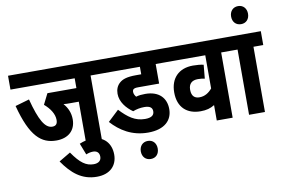

<svg xmlns="http://www.w3.org/2000/svg" viewBox="-105 -1031 2197 1487"><g transform="rotate(-10 994.0 -288.0)"><path d="M630 -513H707V-622H0V-513H505V-436H277L235 -352C280 -314 311 -267 311 -220C311 -189 298 -174 270 -174C213 -174 172 -245 128 -413L17 -381C82 -133 165 -63 283 -63C376 -63 435 -115 435 -203C435 -252 417 -295 385 -331C401 -329 419 -329 436 -329H505V0H630Z M456 -7 491 83C508 76 527 71 546 71C574 71 595 85 595 119C595 150 573 168 535 168C476 168 431 137 369 47L278 101C347 201 424 268 543 268C648 268 704 207 704 122C704 34 650 -29 557 -29C522 -29 489 -21 456 -7Z M997 -200C1043 -200 1060 -183 1060 -156C1060 -124 1037 -108 988 -108C910 -108 856 -148 793 -215L707 -134C775 -59 866 0 993 0C1126 0 1185 -66 1185 -151C1185 -238 1130 -299 1022 -299C995 -299 972 -297 949 -290C939 -303 932 -315 932 -332C932 -340 935 -347 940 -351C947 -356 955 -359 977 -359H1142V-513H1227V-622H694V-513H1018V-454H977C903 -454 870 -441 846 -420C823 -400 811 -371 811 -337C811 -272 857 -218 907 -183C935 -194 965 -200 997 -200ZM911 134C911 176 937 205 978 205C1019 205 1044 176 1044 134C1044 93 1019 63 978 63C937 63 911 93 911 134Z M1734 -513V-622H1215V-513H1532V-252C1506 -221 1474 -200 1432 -200C1398 -200 1370 -216 1370 -270C1370 -317 1396 -341 1443 -341C1464 -341 1481 -339 1497 -335L1507 -443C1485 -448 1456 -451 1424 -451C1312 -451 1245 -382 1245 -271C1245 -153 1315 -92 1422 -92C1467 -92 1500 -101 1532 -121V0H1657V-513Z M1911 -513H1988V-622H1721V-513H1786V0H1911Z M1781 -773C1781 -731 1807 -702 1848 -702C1888 -702 1914 -731 1914 -773C1914 -814 1888 -844 1848 -844C1807 -844 1781 -814 1781 -773Z"/></g></svg>

Font: Noto Sans Devanagari Condensed
Style: Bold
Weight: 700
Width: 3
Designer: Jelle Bosma - Monotype Design Team
Foundry: Monotype Imaging Inc.
Version: Version 2.004